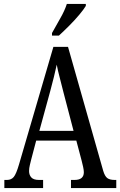

<svg xmlns="http://www.w3.org/2000/svg" viewBox="-20 -951 608 971"><path d="M2 0V-41H15Q37 -41 49.5 -56Q62 -71 76 -119L250 -714H324L502 -87Q510 -60 522.5 -50.5Q535 -41 560 -41H568V0H339V-41H357Q404 -41 404 -80Q404 -90 400.5 -106.5Q397 -123 393 -138L366 -240H163L138 -145Q135 -133 131 -116.5Q127 -100 127 -86Q127 -66 138.5 -53.5Q150 -41 177 -41H198V0ZM179 -289H352L302 -480Q291 -525 281.5 -560.5Q272 -596 267 -624Q261 -596 252.5 -561.5Q244 -527 234 -490ZM243 -784Q264 -822 285.5 -859.5Q307 -897 318 -931H414V-921Q404 -904 381 -876.5Q358 -849 330 -821Q302 -793 278 -771H243Z"/></svg>

Font: Noto Serif ExtraCondensed
Style: Regular
Weight: 400
Width: 2
Designer: Monotype Design Team
Foundry: Monotype Imaging Inc.
Version: Version 2.015